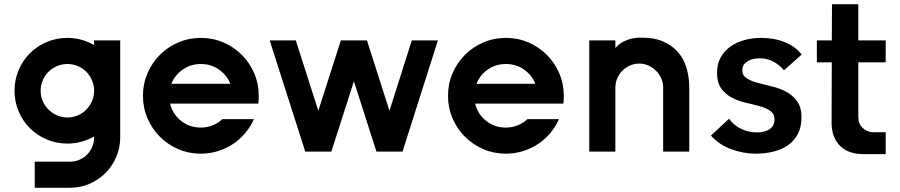

<svg xmlns="http://www.w3.org/2000/svg" viewBox="-20 -720 4274 912"><path d="M300 -540Q335 -540 367 -531Q399 -522 427 -506V-528H551V-67Q551 -18 532 26Q513 70 481 102Q449 134 405.5 153Q362 172 312 172H145V48H312Q336 48 357 39Q378 30 393.5 14.5Q409 -1 418 -22Q427 -43 427 -67V-72Q399 -56 367 -47Q335 -38 300 -38Q248 -38 202 -57.5Q156 -77 122 -111Q88 -145 68.5 -191Q49 -237 49 -289Q49 -341 68.5 -387Q88 -433 122 -467Q156 -501 202 -520.5Q248 -540 300 -540ZM300 -416Q274 -416 251 -406Q228 -396 210.5 -379Q193 -362 183 -338.5Q173 -315 173 -289Q173 -263 183 -240Q193 -217 210.5 -199.5Q228 -182 251 -172Q274 -162 300 -162Q326 -162 349.5 -172Q373 -182 390 -199.5Q407 -217 417 -240Q427 -263 427 -289Q427 -315 417 -338.5Q407 -362 390 -379Q373 -396 349.5 -406Q326 -416 300 -416Z M934 -540Q991 -540 1041 -518.5Q1091 -497 1128.5 -459.5Q1166 -422 1187.5 -372Q1209 -322 1209 -265Q1209 -255 1208.5 -246Q1208 -237 1207 -228H788Q800 -178 840 -146Q880 -114 934 -114Q963 -114 989.5 -124.5Q1016 -135 1036 -154H1186Q1170 -118 1144.5 -87.5Q1119 -57 1086 -35.5Q1053 -14 1014.5 -2Q976 10 934 10Q877 10 827 -11.5Q777 -33 739.5 -70.5Q702 -108 680.5 -158Q659 -208 659 -265Q659 -322 680.5 -372Q702 -422 739.5 -459.5Q777 -497 827 -518.5Q877 -540 934 -540ZM934 -416Q886 -416 848.5 -390Q811 -364 794 -322H1074Q1057 -364 1019.5 -390Q982 -416 934 -416Z M1261 -528H1385L1492 -194L1599 -528H1723L1830 -194L1936 -528H2060L1892 0H1768L1661 -334L1554 0H1430Z M2383 -540Q2440 -540 2490 -518.5Q2540 -497 2577.5 -459.5Q2615 -422 2636.5 -372Q2658 -322 2658 -265Q2658 -255 2657.5 -246Q2657 -237 2656 -228H2237Q2249 -178 2289 -146Q2329 -114 2383 -114Q2412 -114 2438.5 -124.5Q2465 -135 2485 -154H2635Q2619 -118 2593.5 -87.5Q2568 -57 2535 -35.5Q2502 -14 2463.5 -2Q2425 10 2383 10Q2326 10 2276 -11.5Q2226 -33 2188.5 -70.5Q2151 -108 2129.5 -158Q2108 -208 2108 -265Q2108 -322 2129.5 -372Q2151 -422 2188.5 -459.5Q2226 -497 2276 -518.5Q2326 -540 2383 -540ZM2383 -416Q2335 -416 2297.5 -390Q2260 -364 2243 -322H2523Q2506 -364 2468.5 -390Q2431 -416 2383 -416Z M2903 0H2779V-528H2903V-492Q2914 -505 2930 -516Q2944 -525 2965.5 -532.5Q2987 -540 3017 -541Q3081 -543 3126 -524.5Q3171 -506 3199.5 -473.5Q3228 -441 3241 -397Q3254 -353 3254 -304V0H3130V-304Q3130 -327 3121 -347.5Q3112 -368 3096.5 -383.5Q3081 -399 3060.5 -408.5Q3040 -418 3017 -418Q2993 -418 2972.5 -409Q2952 -400 2936.5 -384.5Q2921 -369 2912 -348Q2903 -327 2903 -304Z M3704 -386Q3683 -412 3653 -427.5Q3623 -443 3590 -443Q3577 -443 3562 -440.5Q3547 -438 3534.5 -431Q3522 -424 3514 -413.5Q3506 -403 3506 -386Q3506 -361 3527 -348Q3548 -335 3579 -326.5Q3610 -318 3646.5 -309.5Q3683 -301 3714 -284.5Q3745 -268 3766 -239.5Q3787 -211 3787 -163Q3787 -116 3769.5 -83Q3752 -50 3722 -29.5Q3692 -9 3652.5 0.5Q3613 10 3570 10Q3512 10 3454 -11Q3396 -32 3357 -76L3443 -156Q3466 -124 3501.5 -107.5Q3537 -91 3576 -91Q3591 -91 3605.5 -94Q3620 -97 3632 -104Q3644 -111 3651.5 -123Q3659 -135 3659 -152Q3659 -179 3639 -193Q3619 -207 3588.5 -215.5Q3558 -224 3522.5 -232Q3487 -240 3456.5 -256Q3426 -272 3406 -299.5Q3386 -327 3386 -374Q3386 -417 3403.5 -448Q3421 -479 3450.5 -499.5Q3480 -520 3517 -530Q3554 -540 3593 -540Q3620 -540 3647.5 -536Q3675 -532 3700.5 -522.5Q3726 -513 3748.5 -498Q3771 -483 3788 -461Z M4057 -700V-528H4187V-424H4057V-164Q4057 -132 4077.5 -112.5Q4098 -93 4127 -92H4187V12H4078Q4047 12 4020 3Q3993 -6 3973 -24.5Q3953 -43 3941.5 -71Q3930 -99 3930 -136L3931 -424H3860V-528H3931L3932 -700Z"/></svg>

Font: Afrihost Sans Med
Style: Regular
Weight: 500
Designer: Afrihost SP Pty Ltd
Version: Version 1.000